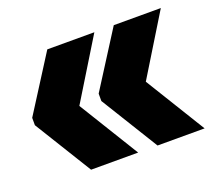

<svg xmlns="http://www.w3.org/2000/svg" viewBox="-81 -556 692 623"><g transform="rotate(-20 265.0 -244.0)"><path d="M400.5 -244.5 528 -37H365.5L243.5 -235V-260.5L365.5 -452.5H528ZM171 -244.5 298.5 -37H136L14 -235V-260.5L136 -452.5H298.5Z"/></g></svg>

Font: Anek Gujarati ExtraBold
Style: Regular
Weight: 800
Version: Version 1.003